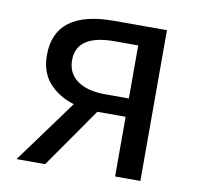

<svg xmlns="http://www.w3.org/2000/svg" viewBox="-66 -612 706 681"><g transform="rotate(10 287.0 -271.5)"><path d="M391 0V-215H291H289L139 0H36L202 -227Q146 -244 112 -282.5Q78 -321 78 -382Q78 -543 291 -543H482V0ZM306 -281H391V-472H306Q169 -472 169 -380Q169 -333 205 -307Q241 -281 306 -281Z"/></g></svg>

Font: Noto Sans SC
Style: Regular
Weight: 400
Designer: Ryoko NISHIZUKA  (kana, bopomofo & ideographs); Paul D. Hunt (Latin, Greek & Cyrillic); Sandoll Communications , Soo-you
Foundry: Adobe
Version: Version 2.002;hotconv 1.0.116;makeotfexe 2.5.65601